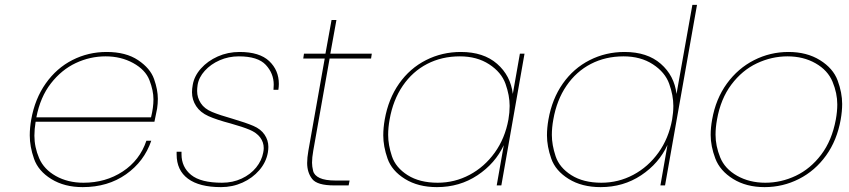

<svg xmlns="http://www.w3.org/2000/svg" viewBox="-20 -760 3478 787"><path d="M322 -11Q413 -11 483 -57Q553 -103 580 -183H600Q571 -98 496.5 -45.5Q422 7 319 7Q244 7 190.5 -26Q137 -59 119.5 -109Q102 -159 102 -205Q102 -236 108 -270Q123 -355 167.5 -418Q212 -481 277 -514Q342 -547 417 -547Q496 -547 546 -513.5Q596 -480 611.5 -436Q627 -392 627 -355Q627 -335 624 -315Q617 -279 613 -261H126Q121 -230 121 -204Q121 -157 140.5 -111.5Q160 -66 209 -38.5Q258 -11 322 -11ZM413 -529Q349 -529 290.5 -501.5Q232 -474 188.5 -418Q145 -362 129 -279H599Q609 -319 609 -353Q609 -389 592.5 -431.5Q576 -474 526 -501.5Q476 -529 413 -529Z M886 7Q797 7 750.5 -27.5Q704 -62 704 -127Q704 -132 704 -138H724Q724 -133 724 -128Q724 -75 763.5 -43Q803 -11 890 -11Q934 -11 970.5 -28Q1007 -45 1030 -73.5Q1053 -102 1059 -135Q1061 -145 1061 -153Q1061 -177 1046.5 -196.5Q1032 -216 1003.5 -228Q975 -240 925 -254Q868 -269 834.5 -284Q801 -299 784 -325Q767 -351 767 -382Q767 -396 770 -412Q776 -448 803.5 -479Q831 -510 872.5 -528.5Q914 -547 962 -547Q1044 -547 1083.5 -509.5Q1123 -472 1123 -416Q1123 -405 1121 -392H1101Q1102 -403 1102 -413Q1102 -459 1069.5 -494Q1037 -529 959 -529Q917 -529 880.5 -513Q844 -497 819.5 -470Q795 -443 790 -412Q788 -398 788 -387Q788 -360 803 -337Q818 -314 849.5 -301Q881 -288 934 -273Q988 -257 1018.5 -244Q1049 -231 1064.5 -208Q1080 -185 1080 -158Q1080 -147 1078 -135Q1071 -95 1043 -62.5Q1015 -30 974 -11.5Q933 7 886 7Z M1331 -520 1264 -142Q1259 -114 1259 -93Q1259 -78 1263.5 -59.5Q1268 -41 1290.5 -30.5Q1313 -20 1356 -20H1413L1409 0H1350Q1280 0 1259.5 -26.5Q1239 -53 1239 -92Q1239 -114 1244 -142L1311 -520H1223L1226 -540H1314L1339 -678H1359L1334 -540H1504L1501 -520Z M1557 -270Q1572 -355 1616 -417.5Q1660 -480 1726 -513.5Q1792 -547 1869 -547Q1962 -547 2017.5 -498.5Q2073 -450 2082 -375L2111 -540H2130L2035 0H2016L2045 -165Q2010 -90 1937 -41.5Q1864 7 1771 7Q1694 7 1640 -26.5Q1586 -60 1568.5 -110Q1551 -160 1551 -205Q1551 -236 1557 -270ZM2064 -270Q2069 -299 2069 -326Q2069 -369 2052 -416.5Q2035 -464 1985 -496.5Q1935 -529 1865 -529Q1791 -529 1731 -498Q1671 -467 1631 -408.5Q1591 -350 1577 -270Q1571 -237 1571 -207Q1571 -166 1586.5 -119.5Q1602 -73 1651 -42Q1700 -11 1774 -11Q1844 -11 1905 -43.5Q1966 -76 2008 -134.5Q2050 -193 2064 -270Z M2228 -270Q2243 -355 2287 -417.5Q2331 -480 2397 -513.5Q2463 -547 2540 -547Q2633 -547 2688.5 -498.5Q2744 -450 2753 -375L2818 -740H2837L2706 0H2687L2716 -166Q2681 -90 2608 -41.5Q2535 7 2442 7Q2365 7 2311 -26.5Q2257 -60 2239.5 -110Q2222 -160 2222 -205Q2222 -236 2228 -270ZM2735 -270Q2740 -299 2740 -326Q2740 -369 2723 -416.5Q2706 -464 2656 -496.5Q2606 -529 2536 -529Q2462 -529 2402 -498Q2342 -467 2302 -408.5Q2262 -350 2248 -270Q2242 -237 2242 -207Q2242 -166 2257.5 -119.5Q2273 -73 2322 -42Q2371 -11 2445 -11Q2515 -11 2576 -43.5Q2637 -76 2679 -134.5Q2721 -193 2735 -270Z M3114 7Q3039 7 2985 -26.5Q2931 -60 2912 -110.5Q2893 -161 2893 -207Q2893 -237 2899 -270Q2914 -355 2959.5 -417.5Q3005 -480 3071 -513.5Q3137 -547 3212 -547Q3287 -547 3341 -513.5Q3395 -480 3413.5 -430Q3432 -380 3432 -334Q3432 -304 3426 -270Q3411 -185 3366 -122.5Q3321 -60 3255 -26.5Q3189 7 3114 7ZM3117 -11Q3182 -11 3242 -39.5Q3302 -68 3346 -126Q3390 -184 3406 -270Q3412 -303 3412 -332Q3412 -378 3392.5 -425Q3373 -472 3323 -500.5Q3273 -529 3208 -529Q3143 -529 3082.5 -500.5Q3022 -472 2978 -413.5Q2934 -355 2919 -270Q2913 -237 2913 -208Q2913 -162 2932 -115Q2951 -68 3001.5 -39.5Q3052 -11 3117 -11Z"/></svg>

Font: Fz Poppins Thin
Style: Italic
Weight: 100
Italic angle: -10°
Designer: Ninad Kale (Devanagari), Jonny Pinhorn (Latin)
Foundry: Indian Type Foundry
Version: Vit hóa bi Vntype.Com & FontZin.Com